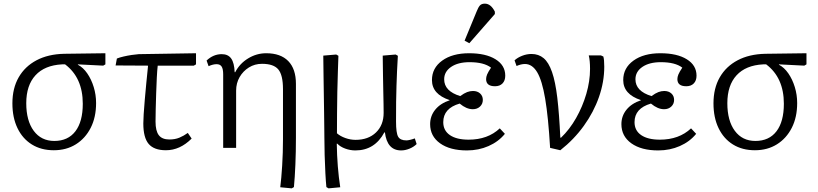

<svg xmlns="http://www.w3.org/2000/svg" viewBox="-20 -811 4486 1053"><path d="M275 13Q206 13 155 -18.5Q104 -50 76 -108Q48 -166 48 -244Q48 -327 82.5 -387Q117 -447 180.5 -480.5Q244 -514 332 -516L558 -519V-458L546 -451L407 -458V-456Q436 -441 458.5 -408.5Q481 -376 494 -333.5Q507 -291 507 -246Q507 -168 477.5 -110Q448 -52 396 -19.5Q344 13 275 13ZM278 -38Q353 -38 393.5 -91Q434 -144 434 -242Q434 -385 337 -458H320Q225 -453 174.5 -398Q124 -343 124 -245Q124 -149 165 -93.5Q206 -38 278 -38Z M890 13Q825 13 795.5 -21.5Q766 -56 766 -134Q766 -151 768 -185Q770 -219 774 -263.5Q778 -308 782.5 -356.5Q787 -405 792 -451L614 -452L621 -490Q636 -496 657.5 -501Q679 -506 702 -509.5Q725 -513 741 -514L1055 -519V-458L1043 -451H845Q842 -426 840 -385.5Q838 -345 836.5 -299.5Q835 -254 834 -212.5Q833 -171 833 -144Q833 -93 851 -69.5Q869 -46 909 -46Q940 -46 964 -56Q988 -66 1010 -82L1031 -51Q967 13 890 13Z M1580 222 1517 216Q1523 170 1527.5 98Q1532 26 1532 -47V-322Q1532 -399 1506.5 -430Q1481 -461 1417 -461Q1377 -461 1345 -441Q1313 -421 1294 -388Q1275 -355 1275 -314V0H1204V-403Q1204 -433 1195.5 -446Q1187 -459 1168 -459Q1148 -459 1124 -448L1113 -479Q1150 -514 1196 -514Q1231 -514 1248 -490Q1265 -466 1267 -415H1270Q1294 -462 1340.5 -490.5Q1387 -519 1440 -519Q1519 -519 1561 -476Q1603 -433 1603 -351V-56Q1603 22 1600 92Q1597 162 1592 215Z M1782 222 1770 215Q1767 186 1764.5 139Q1762 92 1760.5 39.5Q1759 -13 1759 -57Q1759 -71 1758.5 -107Q1758 -143 1757.5 -191Q1757 -239 1756 -290.5Q1755 -342 1754.5 -388Q1754 -434 1753.5 -465.5Q1753 -497 1753 -506L1824 -512L1836 -505Q1835 -468 1833 -417Q1831 -366 1830 -307.5Q1829 -249 1828.5 -190.5Q1828 -132 1828 -80Q1846 -64 1874 -54Q1902 -44 1930 -44Q2000 -44 2042 -84.5Q2084 -125 2084 -192Q2084 -207 2083.5 -240.5Q2083 -274 2082 -315Q2081 -356 2080.5 -396Q2080 -436 2079.5 -466Q2079 -496 2079 -506L2150 -512L2162 -505Q2159 -460 2157.5 -420.5Q2156 -381 2154.5 -340.5Q2153 -300 2152.5 -252.5Q2152 -205 2152 -144Q2152 -82 2163.5 -61.5Q2175 -41 2209 -41Q2216 -41 2229 -44Q2242 -47 2255 -52L2265 -21Q2249 -5 2225.5 4.5Q2202 14 2180 14Q2103 14 2091 -85H2088Q2035 14 1929 14Q1901 14 1873.5 4Q1846 -6 1830 -23H1827Q1829 106 1846 216Z M2541 14Q2448 14 2393.5 -25Q2339 -64 2339 -130Q2339 -175 2367 -209.5Q2395 -244 2446 -261V-262Q2349 -294 2349 -372Q2349 -438 2405 -478.5Q2461 -519 2553 -519Q2644 -519 2697.5 -486Q2751 -453 2751 -396Q2751 -369 2736 -353.5Q2721 -338 2695 -338Q2646 -338 2646 -377Q2646 -389 2651.5 -402.5Q2657 -416 2673 -440Q2634 -470 2555 -470Q2492 -470 2454 -444Q2416 -418 2416 -376Q2416 -311 2504 -284Q2526 -300 2542 -306Q2558 -312 2574 -312Q2598 -312 2613 -298.5Q2628 -285 2628 -263Q2628 -241 2612.5 -226.5Q2597 -212 2573 -212Q2538 -212 2501 -243Q2411 -217 2411 -141Q2411 -95 2447.5 -70Q2484 -45 2550 -45Q2655 -45 2721 -107L2749 -77Q2714 -34 2659.5 -10Q2605 14 2541 14ZM2554 -574 2528 -588 2594 -748Q2603 -771 2612 -781Q2621 -791 2639 -791Q2672 -791 2694 -747V-734Z M3053 13 2997 0Q2987 -169 2970 -269.5Q2953 -370 2926 -415Q2899 -460 2859 -460Q2838 -460 2813 -449L2802 -480Q2818 -495 2843.5 -505Q2869 -515 2895 -515Q2934 -515 2961.5 -492Q2989 -469 3007.5 -416Q3026 -363 3036.5 -274.5Q3047 -186 3053 -56H3057Q3104 -101 3139.5 -163.5Q3175 -226 3195.5 -296Q3216 -366 3216 -433Q3216 -479 3209 -507H3276L3289 -501Q3294 -484 3294 -445Q3294 -362 3265 -279Q3236 -196 3182 -121Q3128 -46 3053 13Z M3590 14Q3497 14 3442.5 -25Q3388 -64 3388 -130Q3388 -175 3416 -209.5Q3444 -244 3495 -261V-262Q3398 -294 3398 -372Q3398 -438 3454 -478.5Q3510 -519 3602 -519Q3693 -519 3746.5 -486Q3800 -453 3800 -396Q3800 -369 3785 -353.5Q3770 -338 3744 -338Q3695 -338 3695 -377Q3695 -389 3700.5 -402.5Q3706 -416 3722 -440Q3683 -470 3604 -470Q3541 -470 3503 -444Q3465 -418 3465 -376Q3465 -311 3553 -284Q3575 -300 3591 -306Q3607 -312 3623 -312Q3647 -312 3662 -298.5Q3677 -285 3677 -263Q3677 -241 3661.5 -226.5Q3646 -212 3622 -212Q3587 -212 3550 -243Q3460 -217 3460 -141Q3460 -95 3496.5 -70Q3533 -45 3599 -45Q3704 -45 3770 -107L3798 -77Q3763 -34 3708.5 -10Q3654 14 3590 14Z M4120 13Q4051 13 4000 -18.5Q3949 -50 3921 -108Q3893 -166 3893 -244Q3893 -327 3927.5 -387Q3962 -447 4025.5 -480.5Q4089 -514 4177 -516L4403 -519V-458L4391 -451L4252 -458V-456Q4281 -441 4303.5 -408.5Q4326 -376 4339 -333.5Q4352 -291 4352 -246Q4352 -168 4322.5 -110Q4293 -52 4241 -19.5Q4189 13 4120 13ZM4123 -38Q4198 -38 4238.5 -91Q4279 -144 4279 -242Q4279 -385 4182 -458H4165Q4070 -453 4019.5 -398Q3969 -343 3969 -245Q3969 -149 4010 -93.5Q4051 -38 4123 -38Z"/></svg>

Font: Literata 12pt Light
Style: Regular
Weight: 300
Designer: Latin by Veronika Burian and Jose Scaglione. Greek by Irene Vlachou. Cyrillic by Vera Evstafieva.
Foundry: TypeTogether
Version: Version 3.002